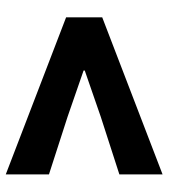

<svg xmlns="http://www.w3.org/2000/svg" viewBox="20 -704 570 649"><g transform="rotate(90 304.5 -380.0)"><path d="M570 -115V-261L375 -324L219 -378V-382L375 -436L570 -499V-645L39 -441V-319Z"/></g></svg>

Font: Noto Sans CJK TC Black
Style: Regular
Weight: 900
Designer: Ryoko NISHIZUKA 西塚涼子 (kana, bopomofo & ideographs); Paul D. Hunt (Latin, Greek & Cyrillic); Sandoll Communications 산돌커뮤니
Foundry: Adobe
Version: Version 2.004;hotconv 1.0.118;makeotfexe 2.5.65603